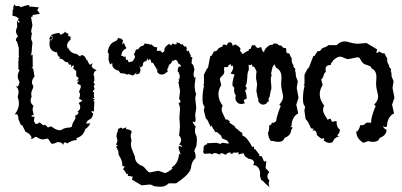

<svg xmlns="http://www.w3.org/2000/svg" viewBox="-20 -639 1817 867"><path d="M265.1 15.6Q260.7 2.4 240.2 2.4Q225.1 10.3 215.3 10.3Q210.9 10.3 204.6 -1.5Q198.2 -13.2 193.8 -13.2L173.3 -9.3Q161.6 -9.3 144.5 -21Q132.3 -20.5 131.8 -14.2L117.7 -11.7L123 -17.6Q115.7 -36.6 95.2 -43.9L80.1 -74.2L74.7 -73.7L63 -101.6Q63 -123.5 52.7 -123.5L45.9 -121.6Q65.4 -145.5 65.4 -170.9Q65.4 -186 59.6 -202.1Q64 -213.9 64 -224.1Q64 -238.8 50.3 -251L59.1 -247.6Q64.9 -251 68.4 -269Q60.1 -281.7 60.1 -294.9Q60.1 -307.6 68.4 -321.8L63 -326.7V-363.8L66.4 -372.6L63 -370.1V-379.9L66.9 -377.9L64.9 -386.7V-421.9L56.6 -451.7Q51.8 -451.7 51.8 -461.9Q51.8 -464.8 56.2 -469.2Q60.5 -473.6 61 -476.1Q52.2 -486.8 52.2 -498.5Q52.2 -506.8 57.6 -516.6L56.6 -546.9L64.9 -535.6L69.3 -540L61 -548.3L65.4 -558.6L60.1 -556.6Q59.1 -564.5 36.1 -567.9L37.6 -587.4L35.6 -592.8Q40.5 -592.8 40.5 -600.1L40 -606L43.9 -619.1L51.3 -611.8L68.4 -611.3L73.2 -606.4Q101.1 -616.2 108.9 -616.2L113.8 -613.3L110.4 -604.5L114.7 -609.4Q122.1 -609.4 155.8 -605.5L147.9 -593.3L158.2 -580.6L158.7 -576.2L127.4 -571.3L127.9 -564.9L120.1 -562L126.5 -524.9L120.6 -500Q120.6 -491.2 124.5 -488.8Q120.6 -475.1 120.6 -465.3Q120.6 -459.5 123.5 -455.1Q126.5 -450.7 126.5 -443.8L124.5 -427.2Q124.5 -415.5 121.1 -392.1L117.2 -387.7L127.4 -392.1L127.9 -334L122.1 -337.4L129.9 -326.7Q134.3 -307.6 134.3 -300.3L136.7 -295.4Q124 -278.3 124 -267.6Q124 -261.7 127.2 -256.6Q130.4 -251.5 130.4 -247.1Q130.4 -243.7 125.7 -233.6Q121.1 -223.6 121.1 -218.8Q121.1 -206.5 123 -203.1Q118.2 -193.8 118.2 -184.6Q118.2 -170.9 131.3 -161.6Q127 -151.9 127 -142.6L132.3 -121.1Q121.6 -117.7 121.6 -115.2Q121.6 -112.3 136.7 -110.8Q133.3 -104.5 133.3 -90.8L141.6 -78.6Q148.9 -78.6 159.7 -86.4Q172.4 -73.2 179.7 -73.2L183.1 -77.1Q184.1 -73.7 188.7 -71Q193.4 -68.4 193.8 -65.9Q194.3 -63.5 196.8 -63.5L210.4 -68.8Q234.4 -50.8 249 -50.8Q255.4 -50.8 259.8 -53.7Q273.4 -63 293 -63Q306.2 -63 306.2 -75.2Q306.6 -81.5 313.7 -91.8Q320.8 -102.1 320.8 -107.4L319.3 -117.7Q330.1 -117.7 335.4 -131.8L328.6 -133.3Q342.3 -142.6 342.3 -154.8Q342.3 -164.1 335 -173.8L352.5 -184.1L336.4 -194.3Q341.3 -202.1 341.3 -210.9Q341.3 -218.3 336.9 -225.1L344.7 -244.1L344.2 -254.4L331.1 -259.8L329.1 -269.5L338.4 -270L332 -272.9L335.9 -279.3L325.2 -272L335.9 -286.1Q331.1 -288.6 324.2 -295.9V-318.4Q315.9 -324.2 309.6 -332L313.5 -338.9L311.5 -345.2L299.8 -335L301.8 -347.2L292 -346.7L285.2 -359.9L283.2 -357.9Q274.9 -357.9 268.3 -366Q261.7 -374 248 -374.5L250.5 -380.9Q238.3 -385.7 238.3 -401.9Q203.6 -407.2 203.6 -439.9L204.6 -459L211.9 -456.1Q217.3 -459.5 217.3 -472.7L210 -481Q233.4 -490.2 248.5 -490.2Q249 -485.8 254.9 -481.4L262.7 -486.8Q271.5 -488.8 272 -496.1Q279.8 -489.3 289.6 -485.8Q289.6 -481.9 285.6 -479L298.8 -472.7V-459.5Q282.7 -448.2 282.7 -433.1L285.6 -419.4L288.1 -422.9Q297.4 -398.4 326.7 -395L341.8 -383.8L347.2 -392.1L349.6 -386.7L350.6 -390.6Q366.7 -386.2 370.6 -366.7L373 -370.6Q377 -356.9 386.2 -346.2L398.9 -353.5L393.6 -341.3Q395 -330.6 416.5 -321.8L405.8 -314.9L400.9 -296.9L404.8 -300.8L406.2 -273.4L402.3 -269Q405.3 -261.7 408.7 -255.4Q403.8 -255.4 403.8 -249.5L405.8 -239.3L408.7 -241.2Q402.8 -232.4 397.9 -222.7L405.3 -223.6L403.8 -210.4Q403.8 -200.2 407.2 -196.8H397Q407.2 -190.9 407.2 -188L401.4 -184.1Q401.4 -182.1 406.2 -180.2L403.8 -135.3L393.1 -137.7Q393.1 -128.9 400.9 -127Q398.4 -105.5 385 -99.9Q371.6 -94.2 369.6 -80.6L387.7 -82.5Q379.9 -64.5 365.2 -56.6Q356.9 -23.9 323.7 -14.6L328.1 -7.3Q301.8 -4.9 284.2 8.8L274.4 3.4Q268.1 3.4 265.1 15.6ZM211.9 -458 202.1 -462.4 208 -476.1 215.8 -471.7Z M708 204.1Q675.8 203.6 670.2 199Q664.6 194.3 655.3 194.3L619.6 197.8L575.7 171.9L579.6 158.7L556.6 154.8L558.6 148.9L555.2 145.5L550.3 146.5Q547.4 135.3 535.6 125L543.9 112.3L532.7 111.3Q532.7 97.2 529.8 88.4Q525.9 76.2 517.6 63Q514.6 58.6 514.6 54.7L515.1 51.3Q515.1 42 504.4 22.9L513.2 16.1L503.4 14.6Q510.3 3.4 510.3 -5.4L505.9 -22.5Q506.8 -36.6 509.5 -40.3Q512.2 -43.9 512.7 -55.7L523.4 -62H531.2L531.7 -57.1L550.3 -64L549.3 -56.2Q556.2 -55.2 563.5 -53.5Q570.8 -51.8 574.7 -43.5Q569.8 -31.2 569.8 -25.4L573.7 -3.9L570.8 11.2L573.7 29.8L589.4 68.8Q589.4 94.2 615.2 107.4Q627 109.9 638.4 124.8Q649.9 139.6 656.7 139.6L692.9 132.3Q698.2 132.3 710.2 137.2Q722.2 142.1 726.1 142.1Q731 142.1 744.9 132.8Q758.8 123.5 758.8 121.1L755.4 116.7Q785.2 100.1 788.6 55.2L795.9 59.6L786.6 31.2L787.6 19L803.7 25.4Q799.3 15.6 788.6 13.2Q797.9 3.4 797.9 -7.3Q797.9 -17.6 788.6 -27.3L789.6 -35.2Q789.6 -43 791 -47.4L792.5 -69.3Q792.5 -75.2 790 -107.4L793 -147Q792.5 -161.6 786.1 -171.4Q795.4 -177.2 795.4 -181.2Q795.4 -183.1 793.9 -184.6Q789.1 -189.5 789.1 -195.8L793 -225.6Q793 -231.4 791.5 -237.3Q787.6 -252.9 787.6 -258.3Q787.6 -263.7 784.2 -267.1L788.6 -270.5L786.1 -284.7L789.6 -278.8L792 -296.9L787.1 -310.1L790 -315.9L785.2 -312Q782.2 -314.9 782.2 -319.8Q782.2 -323.7 784.2 -329.6Q785.6 -331.1 785.6 -337.4L798.8 -339.8Q793.9 -348.1 784.7 -353Q780.3 -369.1 770.5 -369.1Q767.6 -369.1 763.7 -362.8L760.7 -367.2L751.5 -352.1Q741.7 -348.1 739.3 -332.5Q734.9 -328.6 734.9 -323.2L737.8 -317.4L732.4 -309.6V-313Q729 -313 725.1 -306.2Q717.3 -302.2 710.4 -302.2Q703.6 -302.2 696.8 -306.6Q689.9 -311 689.5 -317.9L691.9 -324.7Q689.9 -325.2 688 -325.2Q686 -325.2 686 -331.5L682.1 -335.9Q672.4 -356 668 -356L665 -354Q659.2 -372.6 656.7 -372.6L648.9 -365.7L644.5 -376.5L641.1 -362.8Q624.5 -362.8 624.5 -342.3L614.3 -333.5L609.4 -343.8L614.7 -321.8Q611.8 -309.1 607.9 -306.2L592.8 -302.7L597.2 -312.5L585.9 -301.8L577.1 -297.4Q574.2 -301.8 567.9 -301.8L558.6 -304.7L553.2 -300.8Q551.8 -307.1 523.9 -308.6L515.6 -319.8Q493.7 -324.7 487.3 -341.3V-353Q481.4 -353 477.5 -346.7L470.2 -368.2L471.2 -397.9L466.8 -399.9V-409.7Q475.1 -443.4 497.1 -451.2Q503.9 -453.6 507.3 -457Q510.7 -460.4 514.2 -469.2Q517.1 -464.8 528.3 -463.9L536.6 -454.1Q532.2 -449.2 531.7 -438L540 -445.8Q546.4 -425.8 549.8 -425.3V-419.9Q528.8 -411.1 527.8 -386.2L534.7 -386.7L539.1 -381.8Q543.9 -381.8 546.4 -385.3L549.3 -368.2L556.6 -369.6Q558.6 -359.9 562.5 -357.9Q578.6 -360.4 581.1 -364.7L590.3 -380.9L584.5 -397Q589.4 -397.5 590.6 -405.8Q591.8 -414.1 598.1 -416.5L600.6 -416Q605.5 -416 612.3 -427.7L631.3 -435.5L629.9 -440.9L636.7 -441.9Q648.9 -441.9 661.1 -436.5L665 -439.5Q672.4 -425.8 685.1 -425.8H689.5L688 -409.2L703.6 -410.2L713.4 -400.4L722.7 -408.7L722.2 -413.1Q722.2 -428.7 744.1 -440.4L753.4 -433.6L757.8 -442.4Q769 -438.5 771.5 -438.5Q778.3 -438.5 778.3 -444.3L773.9 -447.8L792 -444.3Q792 -438 803.2 -438L804.7 -440.9Q809.6 -428.2 816.4 -428.2L818.8 -431.2Q822.3 -427.2 823.7 -418.9L821.3 -415Q824.2 -407.7 827.6 -407.7L830.1 -411.1Q833.5 -408.2 835 -402.6Q836.4 -397 841.3 -388.7V-380.4L847.7 -381.8L847.2 -378.9L851.1 -374.5L846.7 -375L845.2 -354L847.2 -348.6L850.1 -349.1Q854 -344.2 857.9 -325.7L854 -305.7Q854 -298.3 856 -292.7Q857.9 -287.1 858.4 -287.1L862.3 -291.5Q862.8 -291.5 862.8 -288.6Q862.8 -281.2 858.9 -255.9Q859.9 -226.6 864.7 -217.3L865.2 -214.4Q865.2 -210.9 863.5 -205.8Q861.8 -200.7 861.8 -193.8Q863.8 -171.9 866.2 -150.4L861.3 -121.1L863.3 -99.1Q863.3 -94.7 860.8 -87.4L850.1 -90.3Q851.1 -81.1 863.8 -67.4L860.4 -57.1L860.8 -39.6L867.7 -22L869.1 -9.8Q869.1 4.9 866.7 20L856.9 43Q863.3 53.7 863.3 67.4L862.8 74.7Q845.2 90.3 842.3 118.4Q839.4 146.5 774.9 189H741.7Q726.1 204.1 708 204.1Z M1198.2 207.5Q1179.7 191.9 1166.5 177.7Q1163.6 174.8 1160.2 174.8L1153.8 155.3Q1154.8 149.9 1154.8 145Q1154.8 124 1140.1 111.8Q1135.7 107.4 1123 106L1127.4 97.7Q1127.4 80.1 1102.1 77.6L1086.4 66.9L1079.1 52.7L1055.7 58.6L1059.1 49.8L1032.2 50.3L1029.8 55.7L1018.6 53.7L1022.9 49.3Q1006.8 50.3 1004.9 54.7Q1002.9 59.1 1000 59.1Q993.7 59.1 987.3 54.2L976.6 52.2L973.6 59.1L954.1 52.2Q939.9 52.2 938.5 58.1L927.7 53.7L903.3 55.7L897.5 48.8Q899.4 38.6 899.4 28.3Q899.4 14.6 915.5 12.7L915 7.8L958 5.9L976.1 11.2Q979 5.9 986.3 5.9L1013.7 9.8Q1009.8 -6.3 992.7 -9.8L982.4 -14.6L978.5 -26.4L960 -42.5H951.7Q947.3 -54.2 942.9 -56.6L934.6 -73.2L931.6 -66.4L924.3 -80.6Q917.5 -99.1 909.7 -104L900.4 -140.1L903.8 -158.7Q894.5 -163.1 894.5 -193.4Q894.5 -223.6 901.4 -252L897.5 -256.8L900.9 -259.8V-301.8L916.5 -333L918.5 -329.1L929.7 -387.2L932.6 -385.3Q934.6 -385.3 936.5 -389.2Q945.3 -408.2 949.7 -408.2L952.6 -407.7Q959 -407.7 967.3 -421.4L986.3 -430.2L984.9 -436.5L993.2 -437.5Q997.6 -437.5 1002.4 -436.5V-431.2Q1002.4 -431.6 1002.9 -431.6Q1004.4 -434.6 1005.9 -438.2Q1007.3 -441.9 1010 -445.1Q1012.7 -448.2 1018.1 -448.2Q1029.8 -448.2 1030.3 -431.6L1041.5 -438.5Q1054.7 -433.1 1065.4 -421.4L1064.5 -409.2L1076.2 -394.5Q1091.8 -407.7 1102.1 -409.7L1105 -417.5L1111.8 -418.5L1117.2 -433.1L1121.1 -436L1122.1 -433.1L1129.4 -436.5Q1138.7 -422.4 1143.6 -422.4L1160.2 -426.3Q1162.1 -407.7 1173.3 -402.3L1172.9 -408.7Q1181.6 -427.7 1202.1 -437L1209 -436L1217.3 -442.9L1234.4 -440.9Q1234.4 -433.1 1251 -433.1Q1257.3 -421.9 1265.6 -421.9L1269 -422.4Q1272.9 -420.4 1272.9 -414.1L1272 -406.7Q1275.9 -397.9 1279.8 -397.9L1282.7 -398.4Q1287.1 -398.4 1288.8 -391.8Q1290.5 -385.3 1297.4 -375.5L1296.9 -370.1Q1296.9 -354 1306.6 -342.3L1303.7 -339.4Q1314 -329.1 1314 -323.2L1312 -319.3Q1316.4 -311.5 1316.4 -293.5L1324.7 -272L1319.8 -242.2L1328.1 -197.8L1317.9 -166.5L1326.7 -127Q1297.4 -111.3 1296.4 -68.8L1289.6 -65.4L1300.8 -64.5L1298.8 -56.6L1294.4 -51.8Q1294.4 -27.8 1265.1 -16.6Q1259.3 1.5 1237.3 1.5Q1223.1 1.5 1215.8 -2L1203.6 -2.4Q1191.9 -14.2 1189.9 -41.5L1193.4 -45.9Q1195.8 -58.1 1195.8 -74.7L1202.1 -73.2L1208.5 -85.4L1213.4 -83.5L1227.1 -91.8Q1228 -109.4 1244.6 -153.3L1247.6 -157.7Q1247.6 -161.1 1241.2 -166.5Q1258.3 -184.6 1258.3 -203.1Q1258.3 -209 1253.9 -227.5Q1249.5 -244.1 1249.5 -259.8L1251 -290.5Q1251 -321.8 1225.6 -334Q1222.2 -344.7 1218.3 -349.1L1210 -334L1203.6 -304.7L1207 -302.2L1202.6 -283.7L1204.6 -254.4L1205.6 -253.4L1205.1 -250.5L1205.6 -239.7Q1202.1 -230 1197.3 -201.7Q1192.9 -197.3 1192.9 -190.4L1193.4 -183.6Q1193.4 -179.2 1191.4 -179.2Q1186.5 -179.2 1182.6 -170.9Q1174.3 -166.5 1168 -166.5Q1160.6 -166.5 1153.3 -173.1Q1146 -179.7 1146 -184.6L1147.5 -188.5Q1146.5 -190.4 1146 -192.9Q1144 -192.9 1137.7 -228L1141.1 -258.8L1136.2 -285.2Q1136.2 -305.7 1138.7 -315.9Q1128.9 -338.9 1124 -338.9L1121.1 -336.4Q1119.1 -344.2 1116.2 -349.6Q1114.3 -344.7 1110.4 -344.7L1103 -347.2L1103.5 -322.8Q1096.7 -313 1096.7 -287.6L1093.8 -263.2L1088.4 -250.5L1094.2 -242.2Q1092.8 -230.5 1085.9 -230.5Q1093.8 -215.3 1094.2 -192.9Q1085.9 -192.9 1080.1 -184.1L1085.9 -172.9Q1076.7 -169.4 1068.8 -169.4Q1057.6 -169.4 1050.8 -177.2Q1043 -184.6 1043 -195.8Q1043 -201.2 1044.9 -208Q1037.1 -218.8 1037.1 -231.4L1038.1 -242.2L1029.3 -253.4Q1029.8 -276.9 1039.1 -302.2L1021 -307.1Q1033.2 -324.2 1033.2 -333.5Q1033.2 -340.8 1028.8 -343.3L1023.4 -339.4V-348.6Q1010.3 -347.2 1010.3 -339.4V-336.9L992.2 -335.4Q991.7 -331.5 991.7 -327.1L992.7 -314Q992.7 -305.2 982.7 -296.1Q972.7 -287.1 972.7 -280.8L979 -254.9Q966.3 -234.4 966.3 -213.4Q966.3 -187.5 985.8 -161.1Q981 -157.2 981 -142.1Q981 -135.7 989.5 -119.1Q998 -102.5 999.5 -98.6L1007.3 -99.6L1019 -88.9L1015.1 -85.4L1039.1 -69.8Q1040.5 -62 1052.2 -55.2Q1064.5 -42.5 1073.2 -40L1075.7 -25.4Q1093.3 -23.9 1119.1 24.9L1127.4 22.9L1126.5 35.6L1131.3 33.2L1152.3 61L1149.4 65.9L1162.1 66.4L1172.4 90.8L1182.6 88.4L1179.2 120.1L1195.8 137.7Q1187.5 148.4 1187.5 157.7Q1187.5 167 1196.3 175.8Q1193.4 184.1 1193.4 190.9Q1193.4 200.2 1198.2 207.5Z M1467.8 6.3Q1455.1 6.3 1440.9 -5.4Q1444.3 -8.8 1444.3 -12.2Q1444.3 -14.6 1440.4 -14.6L1430.7 -12.7L1411.1 -28.8Q1410.2 -50.3 1396 -50.3L1389.6 -49.3Q1396.5 -55.2 1396.5 -57.6Q1393.1 -58.1 1389.2 -58.3Q1385.3 -58.6 1383.3 -61.8Q1381.3 -64.9 1379.2 -70.8Q1377 -76.7 1372.8 -84.5Q1368.7 -92.3 1359.9 -101.6L1354.5 -140.1L1357.9 -158.7Q1348.1 -163.1 1348.1 -193.4Q1348.1 -223.6 1355.5 -252L1351.1 -256.8L1355 -259.8V-301.8L1371.1 -333L1373 -329.1L1395.5 -387.2L1398.4 -385.3Q1400.4 -385.3 1406.5 -396.7Q1412.6 -408.2 1416.5 -408.2L1419.4 -407.7Q1426.3 -407.7 1435.1 -421.4L1452.6 -427.7L1463.4 -435.1H1500Q1517.1 -452.1 1537.1 -452.1Q1543.5 -452.1 1562.3 -446.8Q1581.1 -441.4 1595.7 -441.4L1634.8 -444.8L1683.1 -416L1679.2 -401.9L1687 -400.4L1690.9 -407.2Q1706.1 -397.9 1710.4 -397.9L1713.4 -398.4Q1717.8 -398.4 1719.7 -391.8Q1721.7 -385.3 1728.5 -375.5L1728 -370.1Q1728 -354 1738.3 -342.3L1735.4 -339.4Q1746.1 -329.1 1746.1 -323.2L1744.1 -319.3Q1748.5 -311.5 1748.5 -293.5L1757.3 -272L1752.4 -242.2L1761.2 -197.8L1750.5 -166.5L1759.3 -127Q1728.5 -111.3 1727.5 -68.8Q1724.6 -65.4 1720.2 -65.4Q1714.8 -65.4 1708.5 -70.3Q1715.3 -55.7 1725.6 -53.2Q1725.6 -27.8 1694.8 -16.6Q1688.5 1.5 1665.5 1.5Q1650.4 1.5 1643.1 -2L1620.6 5.9Q1588.9 -14.2 1588.9 -43.9L1590.3 -45.9Q1599.1 -45.9 1607.4 -74.7L1613.8 -73.2Q1623 -73.2 1635.3 -85.4L1656.2 -85L1655.8 -89.4Q1655.8 -109.4 1673.3 -153.3L1676.3 -157.7Q1676.3 -161.1 1669.4 -166.5Q1687.5 -184.6 1687.5 -203.1Q1687.5 -209 1682.9 -227.5Q1678.2 -246.1 1678.2 -259.8L1679.7 -290.5Q1679.7 -321.8 1657.2 -330.1Q1655.8 -337.4 1653.3 -338.9Q1646.5 -341.3 1639.6 -344.7Q1627 -347.2 1620.6 -353Q1614.3 -358.9 1610.8 -365Q1607.4 -371.1 1604.5 -375.7Q1601.6 -380.4 1593.8 -380.4L1553.7 -372.1Q1544.4 -372.1 1533.9 -377.7Q1523.4 -383.3 1517.1 -383.3Q1506.3 -383.3 1493.7 -374Q1481 -364.7 1481 -359.9Q1481 -358.4 1475.6 -355L1473.6 -345.7Q1450.2 -345.7 1450.2 -327.1L1451.2 -314Q1445.3 -311.5 1440.9 -297.1Q1436.5 -282.7 1430.2 -280.8L1437 -254.9Q1423.8 -234.4 1423.8 -213.4Q1423.8 -187.5 1444.3 -161.1Q1439 -157.2 1439 -142.1Q1439 -135.7 1441.4 -129.6Q1443.8 -123.5 1447.3 -117.9Q1450.7 -112.3 1453.9 -107.4Q1457 -102.5 1458.5 -98.6L1472.7 -103.5L1479 -88.9L1499.5 -92.8Q1499.5 -62 1514.2 -55.2L1514.6 -51.3Q1514.6 -39.6 1502.4 -27.8L1511.2 -22Q1490.2 -20 1482.4 2.4Q1475.6 6.3 1467.8 6.3Z"/></svg>

Font: Truetypewriter PolyglOTT
Style: Regular
Weight: 400
Designer: Sergey Beatoff a.k.a. Sam_T
Version: Version 3.76